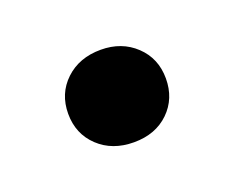

<svg xmlns="http://www.w3.org/2000/svg" viewBox="-40 -387 297 242"><g transform="rotate(-20 108.0 -266.0)"><path d="M42 -266Q42 -293 60.5 -310.5Q79 -328 108 -328Q136 -328 154.5 -310.5Q173 -293 173 -266Q173 -239 155 -221.5Q137 -204 108 -204Q79 -204 60.5 -221.5Q42 -239 42 -266Z"/></g></svg>

Font: Fahkwang SemiBold
Style: Regular
Weight: 600
Designer: Suppakit Chalermlarp | Katatrad Co.,Ltd.
Foundry: Cadson Demak Co.,Ltd.
Version: Version 1.000; ttfautohint (v1.6)